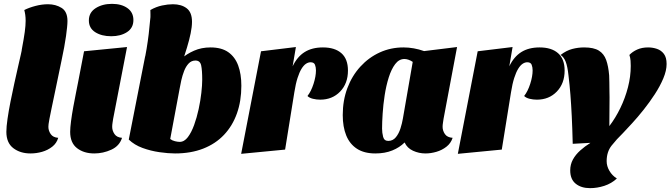

<svg xmlns="http://www.w3.org/2000/svg" viewBox="-20 -776 3478 996"><path d="M138 20Q85 20 49 -7.5Q13 -35 13 -92Q13 -118 19 -159.5Q25 -201 34.5 -249Q44 -297 54.5 -344.5Q65 -392 74 -431.5Q83 -471 88.5 -495Q94 -519 93 -519Q104 -577 108.5 -610.5Q113 -644 113 -668Q113 -685 111 -699Q109 -713 106 -724Q132 -737 165 -745.5Q198 -754 229 -754Q269 -754 299.5 -735Q330 -716 330 -667Q330 -654 328 -634.5Q326 -615 322.5 -589Q319 -563 313 -531Q307 -499 299 -461Q280 -369 267.5 -309.5Q255 -250 247.5 -214Q240 -178 236.5 -159.5Q233 -141 232 -132.5Q231 -124 231 -118Q231 -98 243 -80.5Q255 -63 282 -61Q274 -33 251 -15Q228 3 198.5 11.5Q169 20 138 20Z M469 20Q415 20 379.5 -7.5Q344 -35 344 -92Q344 -113 348.5 -147.5Q353 -182 360 -220.5Q367 -259 374 -293.5Q381 -328 385 -349L416 -510L639 -532L567 -160Q566 -152 564 -140.5Q562 -129 562 -118Q562 -98 574 -80.5Q586 -63 613 -61Q600 -19 557.5 0.5Q515 20 469 20ZM557 -588Q507 -588 474 -609Q441 -630 441 -670Q441 -711 476 -733.5Q511 -756 561 -756Q610 -756 641 -734Q672 -712 672 -672Q672 -631 639 -609.5Q606 -588 557 -588Z M888 20Q853 20 807.5 13.5Q762 7 719.5 -8.5Q677 -24 648 -52L733 -484L923 -473Q948 -496 986.5 -513Q1025 -530 1072 -530Q1129 -530 1164 -505.5Q1199 -481 1215.5 -436.5Q1232 -392 1232 -331Q1232 -252 1209 -187.5Q1186 -123 1142 -76.5Q1098 -30 1034 -5Q970 20 888 20ZM912 -40Q936 -40 954.5 -64.5Q973 -89 987 -127.5Q1001 -166 1010.5 -210Q1020 -254 1024.5 -294.5Q1029 -335 1029 -362Q1029 -412 1023.5 -437Q1018 -462 994 -462Q973 -462 958.5 -446.5Q944 -431 935 -407.5Q926 -384 920.5 -359.5Q915 -335 912 -317L863 -55Q873 -47 887.5 -43.5Q902 -40 912 -40ZM923 -444 725 -442Q734 -484 740.5 -523Q747 -562 751.5 -600Q756 -638 759 -674Q761 -687 760.5 -699.5Q760 -712 760 -724Q790 -741 820.5 -747.5Q851 -754 877 -754Q921 -754 948.5 -733Q976 -712 976 -663Q976 -637 969 -603Q962 -569 950 -529.5Q938 -490 923 -444Z M1231 22 1334 -510 1515 -532 1498 -432Q1522 -482 1560.5 -506Q1599 -530 1655 -530Q1717 -530 1751 -500Q1785 -470 1785 -410Q1785 -343 1744.5 -301Q1704 -259 1641 -259Q1622 -259 1603.5 -263.5Q1585 -268 1575 -278Q1594 -302 1606.5 -341Q1619 -380 1619 -411Q1619 -427 1614 -440Q1609 -453 1591 -453Q1579 -453 1567 -445Q1555 -437 1544 -419Q1533 -401 1523.5 -371.5Q1514 -342 1507 -298L1459 0Z M1927 20Q1869 20 1831.5 -4.5Q1794 -29 1776 -73.5Q1758 -118 1758 -179Q1758 -255 1782 -319Q1806 -383 1849.5 -430.5Q1893 -478 1950 -504Q2007 -530 2073 -530Q2126 -530 2180 -511L2351 -532L2281 -160Q2280 -152 2278 -140Q2276 -128 2276 -118Q2276 -98 2288 -80.5Q2300 -63 2328 -61Q2319 -33 2296 -15Q2273 3 2244 11.5Q2215 20 2187 20Q2153 20 2122.5 6Q2092 -8 2079 -37Q2053 -11 2015 4.5Q1977 20 1927 20ZM1994 -45Q2018 -45 2033.5 -64Q2049 -83 2057.5 -110Q2066 -137 2070 -161L2121 -455Q2109 -463 2098 -466.5Q2087 -470 2078 -470Q2050 -470 2030 -443.5Q2010 -417 1996.5 -374Q1983 -331 1975.5 -282Q1968 -233 1965 -187Q1962 -141 1962 -109Q1962 -87 1967.5 -66Q1973 -45 1994 -45Z M2355 22 2458 -510 2639 -532 2622 -432Q2646 -482 2684.5 -506Q2723 -530 2779 -530Q2841 -530 2875 -500Q2909 -470 2909 -410Q2909 -343 2868.5 -301Q2828 -259 2765 -259Q2746 -259 2727.5 -263.5Q2709 -268 2699 -278Q2718 -302 2730.5 -341Q2743 -380 2743 -411Q2743 -427 2738 -440Q2733 -453 2715 -453Q2703 -453 2691 -445Q2679 -437 2668 -419Q2657 -401 2647.5 -371.5Q2638 -342 2631 -298L2583 0Z M3041 200Q2995 200 2966.5 177Q2938 154 2938 108Q2938 77 2952 51.5Q2966 26 2990 4.5Q3014 -17 3043 -35L2951 -30Q2949 -112 2946 -173Q2943 -234 2939 -285Q2935 -336 2929 -385Q2924 -432 2914.5 -456Q2905 -480 2888 -491Q2918 -514 2948.5 -522Q2979 -530 3010 -530Q3060 -530 3086.5 -513.5Q3113 -497 3124.5 -465Q3136 -433 3140 -385Q3141 -374 3141 -349.5Q3141 -325 3141.5 -302Q3142 -279 3142 -271L3141 -122Q3173 -164 3198 -215.5Q3223 -267 3237.5 -323Q3252 -379 3252 -434Q3252 -446 3251 -461Q3250 -476 3245 -491Q3261 -508 3285.5 -519Q3310 -530 3342 -530Q3366 -530 3388 -522.5Q3410 -515 3424 -496.5Q3438 -478 3438 -444Q3438 -410 3421 -369.5Q3404 -329 3377 -287.5Q3350 -246 3319 -207Q3288 -168 3259.5 -137Q3231 -106 3212 -86Q3178 -53 3152.5 -20.5Q3127 12 3127 60Q3127 86 3141.5 110.5Q3156 135 3180 150Q3152 176 3115 188Q3078 200 3041 200Z"/></svg>

Font: Sansita Swashed Light Black
Style: Regular
Weight: 900
Version: Version 1.003